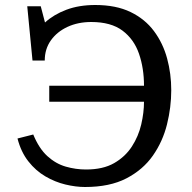

<svg xmlns="http://www.w3.org/2000/svg" viewBox="-20 -734 769 768"><path d="M320 14Q283 14 241.5 4Q200 -6 161.5 -28.5Q123 -51 93.5 -88.5Q64 -126 50 -180L113 -196Q136 -140 169.5 -109.5Q203 -79 243 -67.5Q283 -56 324 -56Q392 -56 436.5 -81.5Q481 -107 507.5 -148Q534 -189 545 -236.5Q556 -284 556 -327H177V-391H556Q556 -461 536 -519Q516 -577 470 -611.5Q424 -646 345 -646Q292 -646 250 -626.5Q208 -607 183.5 -572.5Q159 -538 159 -492H110L89 -709H143L160 -644Q195 -676 245.5 -695Q296 -714 361 -714Q444 -714 502 -686Q560 -658 596 -609.5Q632 -561 648.5 -500Q665 -439 665 -373Q665 -305 648 -236.5Q631 -168 591.5 -111.5Q552 -55 485.5 -20.5Q419 14 320 14Z"/></svg>

Font: Literata 7pt
Style: Regular
Weight: 400
Designer: Latin by Veronika Burian and Jose Scaglione. Greek by Irene Vlachou. Cyrillic by Vera Evstafieva.
Foundry: TypeTogether
Version: Version 3.002